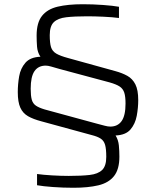

<svg xmlns="http://www.w3.org/2000/svg" viewBox="-20 -716 737 907"><path d="M327 171Q278 171 230 167.5Q182 164 155 159V106Q184 110 226 112.5Q268 115 305 115Q364 115 403.5 110.5Q443 106 462.5 87Q482 68 482 25Q482 -12 476.5 -31.5Q471 -51 456 -61Q441 -71 413 -78L175 -143Q137 -153 112.5 -167Q88 -181 76 -207.5Q64 -234 64 -281Q64 -318 70.5 -355.5Q77 -393 100 -419.5Q123 -446 171 -448Q157 -469 155 -495Q153 -521 153 -548Q153 -609 178.5 -641Q204 -673 252.5 -684.5Q301 -696 371 -696Q419 -696 467 -692.5Q515 -689 542 -684V-631Q512 -635 469.5 -637Q427 -639 392 -639Q332 -639 293 -634.5Q254 -630 234.5 -611.5Q215 -593 215 -550Q215 -513 221 -493.5Q227 -474 245.5 -463Q264 -452 301 -442L525 -380Q558 -371 582 -357.5Q606 -344 619.5 -317.5Q633 -291 633 -243Q633 -207 626 -169Q619 -131 596.5 -104.5Q574 -78 526 -76Q539 -55 541.5 -29Q544 -3 544 24Q544 84 518.5 116Q493 148 444.5 159.5Q396 171 327 171ZM125 -297Q125 -264 130 -245.5Q135 -227 149.5 -217Q164 -207 191 -199L437 -132Q460 -126 475 -122Q490 -118 501 -118Q536 -118 554.5 -144Q573 -170 573 -227Q573 -260 567 -278.5Q561 -297 545 -307.5Q529 -318 497 -327L262 -390Q237 -397 222 -401.5Q207 -406 196 -406Q161 -406 143 -380Q125 -354 125 -297Z"/></svg>

Font: Saira Light
Style: Regular
Weight: 300
Designer: Hector Gatti with collaboration of the Omnibus-Type team
Foundry: Omnibus-Type
Version: Version 1.100; ttfautohint (v1.8.3)